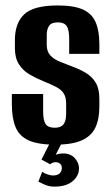

<svg xmlns="http://www.w3.org/2000/svg" viewBox="-20 -523 409 704"><path d="M182.4 7.4Q119.7 7.4 85.2 -8.2Q50.7 -23.8 37.1 -56.8Q23.5 -89.7 23.5 -140.1V-178.3H138.2V-114.4Q138.2 -82.3 147.1 -68.4Q156 -54.6 181 -54.6Q203.1 -54.6 212.8 -67.2Q222.5 -79.8 222.5 -104.8V-142.9Q222.5 -166.9 213.4 -180.8Q204.4 -194.7 185.2 -204.5Q166 -214.4 137.3 -226Q110.5 -236.9 87.1 -250.8Q63.6 -264.8 49.1 -287.8Q34.6 -310.8 34.6 -346.8V-375.7Q34.6 -438.5 69 -470.7Q103.3 -503 191.9 -503Q251 -503 284 -488.1Q317 -473.2 330.6 -441.7Q344.3 -410.3 344.3 -361.9V-325.5H233.7V-380.7Q233.7 -414.1 224.4 -427.6Q215 -441 192.5 -441Q168.2 -441 159.8 -428Q151.4 -414.9 151.4 -395.6V-358.6Q151.4 -333.7 164.9 -319.4Q178.5 -305 200.4 -296.6Q222.4 -288.3 246.7 -278.4Q273 -268.8 295.1 -255.5Q317.3 -242.2 330.8 -220Q344.3 -197.9 344.3 -161V-131.1Q344.3 -85.9 329.6 -55Q314.8 -24 279.6 -8.3Q244.4 7.4 182.4 7.4ZM179.4 161.3Q160.3 161.3 144.1 154.2Q128 147.1 120.7 143.1L134.9 106.6Q141.2 112 153.4 116.2Q165.6 120.4 174.3 120.4Q190.5 120.4 198.6 112.8Q206.7 105.1 206.7 92.8Q206.7 82.6 200.1 77.2Q193.5 71.7 183.7 71.7Q177.4 71.7 172.4 74Q167.5 76.4 163.9 79.3L132.1 62.1L163.5 0H207L180.4 52L174 49Q180.4 45.4 189.9 42.5Q199.4 39.6 211.2 39.6Q239 39.6 254.3 56.9Q269.7 74.1 269.7 93.9Q269.7 121.7 246.2 141.5Q222.7 161.3 179.4 161.3Z"/></svg>

Font: Alumni Sans Thin
Style: Regular
Weight: 100
Designer: Robert E. Leuschke
Foundry: Robert E. Leuschke
Version: Version 1.018